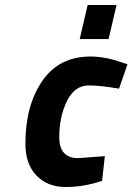

<svg xmlns="http://www.w3.org/2000/svg" viewBox="-20 -739 532 771"><path d="M343 -512Q403 -512 470 -488L492 -481L458 -383Q381 -396 337 -396Q280 -396 249 -333.5Q218 -271 218 -187.5Q218 -104 294 -104L401 -112L390 -13Q317 12 244 12Q171 12 126.5 -34Q82 -80 82 -162Q82 -315 149.5 -413.5Q217 -512 343 -512ZM300 -582 332 -719H448L416 -582Z"/></svg>

Font: Titillium Web
Style: Bold Italic
Weight: 700
Italic angle: -13°
Version: Version 1.002;PS 57.000;hotconv 1.0.70;makeotf.lib2.5.55311